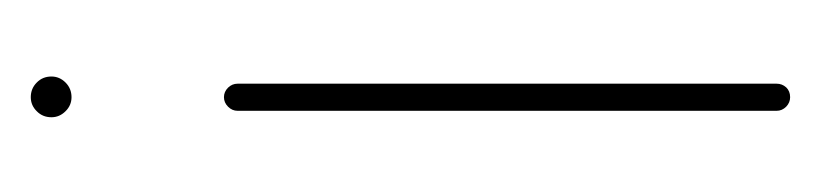

<svg xmlns="http://www.w3.org/2000/svg" viewBox="-234 -326 558 131"><g transform="rotate(-90 45.5 -260.0)"><path d="M59.3 -504.4Q59.3 -498.9 55.2 -494.8Q51.1 -490.7 45.2 -490.7Q39.6 -490.7 35.6 -494.8Q31.5 -498.9 31.5 -504.4Q31.5 -510.4 35.6 -514.4Q39.6 -518.5 45.2 -518.5Q51.1 -518.5 55.2 -514.4Q59.3 -510.4 59.3 -504.4ZM45.2 -386.7Q48.9 -386.7 51.7 -383.9Q54.4 -381.1 54.4 -377.4V-9.6Q54.4 -5.9 51.9 -3.1Q49.3 -0.4 45.2 -0.4Q41.5 -0.4 38.7 -3.1Q35.9 -5.9 35.9 -9.6V-377.4Q35.9 -381.1 38.7 -383.9Q41.5 -386.7 45.2 -386.7Z"/></g></svg>

Font: 26F Galaxy Sans Hairline
Style: Regular
Weight: 50
Designer: C₂₉H₂₅N₃O₅
Version: Version 1.100